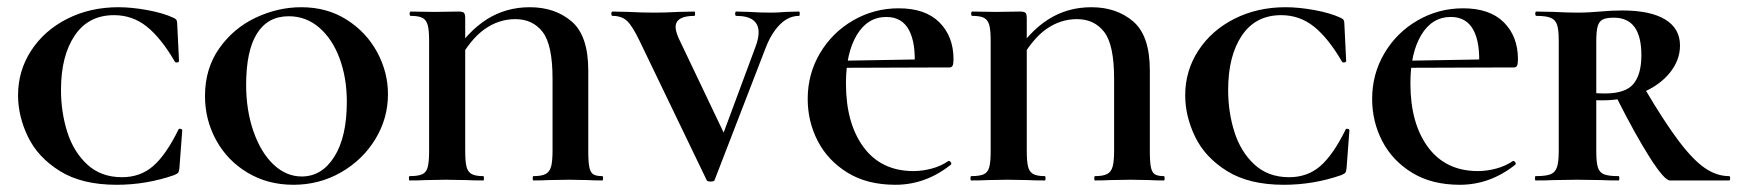

<svg xmlns="http://www.w3.org/2000/svg" viewBox="-20 -500 4814 532"><path d="M460 -451Q467 -448 469 -444.5Q471 -441 471 -434L476 -331Q476 -328 471 -327Q466 -326 464 -330Q426 -395 386.5 -426.5Q347 -458 296 -458Q225 -458 187 -401.5Q149 -345 149 -251Q149 -189 166.5 -134Q184 -79 222 -44Q260 -9 318 -9Q369 -9 404.5 -40Q440 -71 474 -140Q475 -144 480 -143Q485 -142 485 -139L477 -33Q476 -25 474 -22Q472 -19 463 -15Q386 12 303 12Q207 12 146 -26Q85 -64 57.5 -121Q30 -178 30 -236Q30 -304 66.5 -360Q103 -416 166.5 -448Q230 -480 308 -480Q345 -480 388.5 -472Q432 -464 460 -451Z M548 -234Q548 -310 587.5 -366Q627 -422 688.5 -451Q750 -480 815 -480Q886 -480 940.5 -445.5Q995 -411 1025 -355.5Q1055 -300 1055 -239Q1055 -172 1020 -114.5Q985 -57 925 -22.5Q865 12 793 12Q722 12 666 -21.5Q610 -55 579 -111.5Q548 -168 548 -234ZM941 -218Q941 -284 921 -338Q901 -392 864.5 -423.5Q828 -455 780 -455Q722 -455 692 -407Q662 -359 662 -265Q662 -194 682.5 -135.5Q703 -77 738 -44Q773 -11 816 -11Q872 -11 906.5 -66Q941 -121 941 -218Z M1319 -12Q1321 -12 1321 -6Q1321 0 1319 0Q1290 0 1273 -1L1215 -2L1160 -1Q1144 0 1115 0Q1113 0 1113 -6Q1113 -12 1115 -12Q1138 -12 1149.5 -17Q1161 -22 1165 -36.5Q1169 -51 1169 -81V-387Q1169 -417 1165 -431Q1161 -445 1150.5 -450.5Q1140 -456 1118 -456Q1115 -456 1115 -462Q1115 -468 1118 -468L1183 -467L1250 -468Q1262 -468 1265.5 -464.5Q1269 -461 1269 -449V-83Q1269 -53 1272.5 -38.5Q1276 -24 1286.5 -18Q1297 -12 1319 -12ZM1448 -480Q1518 -480 1564 -440.5Q1610 -401 1610 -305V-81Q1610 -51 1613 -36.5Q1616 -22 1624 -17Q1632 -12 1649 -12Q1651 -12 1651 -6Q1651 0 1649 0Q1624 0 1610 -1L1558 -2L1498 -1Q1483 0 1458 0Q1456 0 1456 -6Q1456 -12 1458 -12Q1481 -12 1492 -18Q1503 -24 1507 -38.5Q1511 -53 1511 -83V-282Q1511 -376 1483.5 -411.5Q1456 -447 1408 -447Q1362 -447 1322.5 -419Q1283 -391 1248 -327L1231 -343Q1276 -413 1329 -446.5Q1382 -480 1448 -480Z M2194 -456Q2165 -456 2141 -432Q2117 -408 2101 -366L1960 -1Q1959 3 1949 3Q1939 3 1938 -1L1753 -385Q1733 -427 1718 -441.5Q1703 -456 1677 -456Q1674 -456 1674 -462Q1674 -468 1677 -468L1721 -467Q1759 -465 1794 -465Q1822 -465 1860 -467L1904 -468Q1906 -468 1906 -462Q1906 -456 1904 -456Q1852 -456 1852 -425Q1852 -414 1860 -395L1993 -116L1941 -14L2074 -372Q2082 -394 2082 -410Q2082 -456 2020 -456Q2017 -456 2017 -462Q2017 -468 2020 -468L2055 -467Q2087 -465 2118 -465Q2135 -465 2157 -467L2194 -468Q2196 -468 2196 -462Q2196 -456 2194 -456Z M2218 -226Q2218 -295 2252 -352.5Q2286 -410 2344 -443.5Q2402 -477 2470 -477Q2544 -477 2583 -438Q2622 -399 2622 -336Q2622 -323 2619.5 -318Q2617 -313 2610 -313H2514Q2518 -381 2498.5 -417Q2479 -453 2436 -453Q2384 -453 2354 -403Q2324 -353 2324 -269Q2324 -158 2373 -92Q2422 -26 2511 -26Q2536 -26 2562 -33Q2588 -40 2608 -54H2609Q2612 -54 2614.5 -50.5Q2617 -47 2615 -44Q2545 12 2461 12Q2383 12 2328.5 -21.5Q2274 -55 2246 -109Q2218 -163 2218 -226ZM2272 -331 2561 -336V-313L2273 -312Z M2875 -12Q2877 -12 2877 -6Q2877 0 2875 0Q2846 0 2829 -1L2771 -2L2716 -1Q2700 0 2671 0Q2669 0 2669 -6Q2669 -12 2671 -12Q2694 -12 2705.5 -17Q2717 -22 2721 -36.5Q2725 -51 2725 -81V-387Q2725 -417 2721 -431Q2717 -445 2706.5 -450.5Q2696 -456 2674 -456Q2671 -456 2671 -462Q2671 -468 2674 -468L2739 -467L2806 -468Q2818 -468 2821.5 -464.5Q2825 -461 2825 -449V-83Q2825 -53 2828.5 -38.5Q2832 -24 2842.5 -18Q2853 -12 2875 -12ZM3004 -480Q3074 -480 3120 -440.5Q3166 -401 3166 -305V-81Q3166 -51 3169 -36.5Q3172 -22 3180 -17Q3188 -12 3205 -12Q3207 -12 3207 -6Q3207 0 3205 0Q3180 0 3166 -1L3114 -2L3054 -1Q3039 0 3014 0Q3012 0 3012 -6Q3012 -12 3014 -12Q3037 -12 3048 -18Q3059 -24 3063 -38.5Q3067 -53 3067 -83V-282Q3067 -376 3039.5 -411.5Q3012 -447 2964 -447Q2918 -447 2878.5 -419Q2839 -391 2804 -327L2787 -343Q2832 -413 2885 -446.5Q2938 -480 3004 -480Z M3694 -451Q3701 -448 3703 -444.5Q3705 -441 3705 -434L3710 -331Q3710 -328 3705 -327Q3700 -326 3698 -330Q3660 -395 3620.5 -426.5Q3581 -458 3530 -458Q3459 -458 3421 -401.5Q3383 -345 3383 -251Q3383 -189 3400.5 -134Q3418 -79 3456 -44Q3494 -9 3552 -9Q3603 -9 3638.5 -40Q3674 -71 3708 -140Q3709 -144 3714 -143Q3719 -142 3719 -139L3711 -33Q3710 -25 3708 -22Q3706 -19 3697 -15Q3620 12 3537 12Q3441 12 3380 -26Q3319 -64 3291.5 -121Q3264 -178 3264 -236Q3264 -304 3300.5 -360Q3337 -416 3400.5 -448Q3464 -480 3542 -480Q3579 -480 3622.5 -472Q3666 -464 3694 -451Z M3782 -226Q3782 -295 3816 -352.5Q3850 -410 3908 -443.5Q3966 -477 4034 -477Q4108 -477 4147 -438Q4186 -399 4186 -336Q4186 -323 4183.5 -318Q4181 -313 4174 -313H4078Q4082 -381 4062.5 -417Q4043 -453 4000 -453Q3948 -453 3918 -403Q3888 -353 3888 -269Q3888 -158 3937 -92Q3986 -26 4075 -26Q4100 -26 4126 -33Q4152 -40 4172 -54H4173Q4176 -54 4178.5 -50.5Q4181 -47 4179 -44Q4109 12 4025 12Q3947 12 3892.5 -21.5Q3838 -55 3810 -109Q3782 -163 3782 -226ZM3836 -331 4125 -336V-313L3837 -312Z M4465 0Q4435 0 4418 -1L4350 -2L4285 -1Q4267 0 4235 0Q4233 0 4233 -6Q4233 -12 4235 -12Q4263 -12 4276 -17Q4289 -22 4294 -36.5Q4299 -51 4299 -81V-387Q4299 -417 4294.5 -431Q4290 -445 4277 -450.5Q4264 -456 4237 -456Q4234 -456 4234 -462Q4234 -468 4237 -468L4286 -467Q4326 -465 4350 -465Q4369 -465 4385 -466Q4401 -467 4413 -468Q4446 -471 4475 -471Q4553 -471 4594 -446Q4635 -421 4635 -374Q4635 -333 4606.5 -298Q4578 -263 4528.5 -242.5Q4479 -222 4420 -222Q4388 -222 4365 -226L4364 -248Q4389 -241 4427 -241Q4484 -241 4506 -267.5Q4528 -294 4528 -347Q4528 -451 4452 -451Q4431 -451 4421 -446Q4411 -441 4407 -427.5Q4403 -414 4403 -385V-81Q4403 -50 4407.5 -36Q4412 -22 4424.5 -17Q4437 -12 4465 -12Q4467 -12 4467 -6Q4467 0 4465 0ZM4771 0H4607Q4592 0 4552 -62.5Q4512 -125 4458 -232L4538 -253Q4593 -160 4632.5 -108Q4672 -56 4704.5 -34Q4737 -12 4771 -12Q4774 -12 4774 -6Q4774 0 4771 0Z"/></svg>

Font: Cormorant Unicase
Style: Bold
Weight: 700
Designer: Christian Thalmann (Catharsis Fonts)
Foundry: Catharsis Fonts
Version: Version 4.000